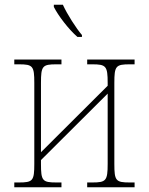

<svg xmlns="http://www.w3.org/2000/svg" viewBox="-20 -786 624 806"><path d="M305 -631H324V-639C300 -667 262 -726 244 -766H206V-757C224 -721 267 -664 305 -631ZM40 0H238V-20H217C158 -20 152 -27 152 -98V-114L432 -393V-98C432 -27 425 -20 367 -20H346V0H545V-20H525C466 -20 460 -27 460 -98V-438C460 -509 466 -516 525 -516H545V-536H346V-516H367C425 -516 432 -509 432 -438V-426L152 -147V-438C152 -509 158 -516 217 -516H238V-536H40V-516H59C118 -516 124 -509 124 -438V-98C124 -27 118 -20 59 -20H40Z"/></svg>

Font: Noto Serif SemiCondensed Thin
Style: Regular
Weight: 100
Width: 4
Designer: Monotype Design Team
Foundry: Monotype Imaging Inc.
Version: Version 2.015